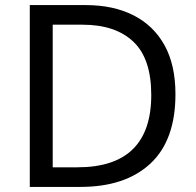

<svg xmlns="http://www.w3.org/2000/svg" viewBox="-20 -734 770 754"><path d="M669 -364Q669 -183 570.5 -91.5Q472 0 296 0H97V-714H317Q425 -714 504 -674Q583 -634 626 -556.5Q669 -479 669 -364ZM574 -361Q574 -504 503.5 -570.5Q433 -637 304 -637H187V-77H284Q574 -77 574 -361Z"/></svg>

Font: Noto Sans Myanmar UI
Style: Regular
Weight: 400
Designer: Monotype Design Team
Foundry: Monotype Imaging Inc.
Version: Version 2.103; ttfautohint (v1.8.4.7-5d5b)